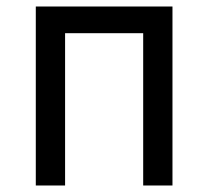

<svg xmlns="http://www.w3.org/2000/svg" viewBox="-20 -570 640 590"><path d="M90 0V-550H510V0H420V-468H180V0Z"/></svg>

Font: JetBrainsMono NF
Style: Regular
Weight: 400
Monospace: yes
Designer: Philipp Nurullin, Konstantin Bulenkov
Foundry: JetBrains
Version: Version 1.0.2; ttfautohint (v1.8.3)